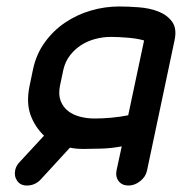

<svg xmlns="http://www.w3.org/2000/svg" viewBox="-20 -573 562 593"><path d="M82 -359Q92 -406 118.5 -442.5Q145 -479 181.5 -503.5Q218 -528 261 -540.5Q304 -553 348 -553Q375 -553 408.5 -550.5Q442 -548 469 -537.5Q496 -527 511.5 -506Q527 -485 519 -448L434 -46Q430 -27 413 -13.5Q396 0 377 0Q357 0 346.5 -13.5Q336 -27 340 -47L356 -121Q325 -115 293 -114Q261 -113 238 -113Q214 -113 196 -117L107 -20Q89 0 63 0Q43 0 33 -14.5Q23 -29 27 -48Q30 -62 42 -74L116 -154Q87 -182 74 -219Q61 -256 71 -306ZM165 -307Q160 -280 167.5 -261Q175 -242 190.5 -230Q206 -218 227.5 -212.5Q249 -207 272 -207Q297 -207 324.5 -209.5Q352 -212 376 -217L425 -448Q405 -454 375.5 -456.5Q346 -459 322 -459Q299 -459 275.5 -453Q252 -447 232 -434.5Q212 -422 197 -403Q182 -384 176 -359Z"/></svg>

Font: VDS
Style: Italic
Weight: 400
Designer: artmaker
Foundry: artmaker
Version: Version 1.000 2009 initial release